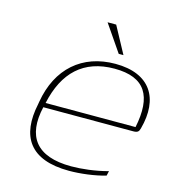

<svg xmlns="http://www.w3.org/2000/svg" viewBox="-104 -767 778 862"><g transform="rotate(15 285.0 -335.5)"><path d="M558 -259C598 -406 536 -509 373 -509C219 -509 113 -416 86 -256L84 -244C51 -89 111 9 295 9C347 9 413 1 464 -14L469 -36C410 -20 347 -13 299 -13C136 -13 77 -95 110 -237H528C548 -237 554 -243 558 -259ZM115 -258C147 -406 231 -487 375 -487C518 -487 564 -408 533 -258ZM290 -680 375 -556H397L330 -680Z"/></g></svg>

Font: LT Wave Thin
Style: Italic
Weight: 100
Designer: Daniel Lyons
Version: Version 2.5 (Glyphs App)